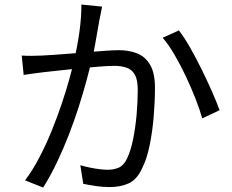

<svg xmlns="http://www.w3.org/2000/svg" viewBox="-20 -810 1040 861"><path d="M437.8 -780.4Q435.2 -766.9 432.2 -751.4Q429.1 -735.9 425.9 -721Q422.8 -703.3 417.4 -672.3Q412 -641.3 405.8 -606.8Q399.6 -572.3 392.1 -540.8Q381.5 -498.4 366.9 -444.9Q352.3 -391.4 333.1 -331Q313.8 -270.6 289.7 -208.2Q265.6 -145.8 236.7 -84.7Q207.8 -23.5 173.5 31.2L92.4 -1.3Q126.5 -46.6 156.4 -103.8Q186.3 -161 211.3 -222.4Q236.3 -283.8 256.4 -343.6Q276.5 -403.5 290.8 -454.9Q305.1 -506.3 313.1 -543.1Q327.1 -602.9 336.2 -667.5Q345.2 -732.2 345 -789.6ZM782.2 -673.6Q805.8 -643.3 832.2 -597.1Q858.6 -551 884.1 -499Q909.7 -447.1 931 -398.8Q952.3 -350.6 964.6 -315.8L887 -279Q876.2 -317.5 856.9 -366.8Q837.7 -416.1 813.5 -467.6Q789.2 -519 762.5 -564.7Q735.8 -610.3 709.4 -640.7ZM77.5 -560.8Q101.1 -559.4 122.1 -559.6Q143.2 -559.8 167.1 -560.8Q189.7 -561.8 225 -564.3Q260.3 -566.8 301.4 -570.1Q342.5 -573.4 383.3 -576.9Q424 -580.4 458.3 -582.7Q492.6 -585 512.5 -585Q557.7 -585 594.1 -571Q630.5 -557 652.7 -520.2Q674.9 -483.5 674.9 -415.8Q674.9 -356.6 669.3 -288.3Q663.7 -220 651 -158.1Q638.4 -96.3 617 -54.7Q593.9 -4.4 556.9 12.3Q519.9 28.9 471.1 28.9Q442.7 28.9 410 24.3Q377.3 19.7 353.4 14.3L340.2 -69.1Q361.6 -62.9 384.5 -58.2Q407.4 -53.5 428.2 -51.1Q449 -48.7 462.8 -48.7Q490.4 -48.7 512.6 -58.3Q534.8 -67.9 550.3 -100.1Q566.4 -134.3 576.8 -185.4Q587.2 -236.5 592.5 -294.5Q597.7 -352.6 597.7 -406.5Q597.7 -452.6 584.6 -475.4Q571.6 -498.2 547.7 -506.5Q523.9 -514.7 491.6 -514.7Q466.4 -514.7 423.3 -511.2Q380.2 -507.7 331.5 -502.9Q282.8 -498.1 241 -493.4Q199.2 -488.7 176.1 -486.3Q158.8 -484.2 132.2 -480.7Q105.6 -477.2 86.1 -474Z"/></svg>

Font: Noto Sans KR Thin
Style: Regular
Weight: 100
Designer: Ryoko NISHIZUKA 西塚涼子 (kana, bopomofo & ideographs); Paul D. Hunt (Latin, Greek & Cyrillic); Sandoll Communications 산돌커뮤니
Foundry: Adobe
Version: Version 2.004-H2;hotconv 1.0.118;makeotfexe 2.5.65603